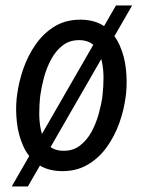

<svg xmlns="http://www.w3.org/2000/svg" viewBox="-20 -610 523 696"><path d="M459 -590.3 81.1 65.9H22.5L400.4 -590.3ZM40.5 -254.9 42 -266.1Q47.9 -312.5 64.7 -361.1Q81.5 -409.7 110.4 -450.4Q139.2 -491.2 180.4 -515.6Q221.7 -540 276.9 -538.6Q329.1 -537.1 362.5 -511.5Q396 -485.8 413.8 -445.8Q431.6 -405.8 436.5 -359.6Q441.4 -313.5 437 -271L435.5 -259.3Q429.7 -212.4 412.6 -164.3Q395.5 -116.2 366.7 -76.2Q337.9 -36.1 296.4 -12.2Q254.9 11.7 200.7 10.3Q148.4 8.8 115 -16.4Q81.5 -41.5 64 -81.1Q46.4 -120.6 41.3 -166.3Q36.1 -211.9 40.5 -254.9ZM126.5 -266.6 125 -255.4Q122.6 -231.4 122.3 -199.5Q122.1 -167.5 128.7 -137Q135.3 -106.4 153.6 -85.7Q171.9 -64.9 206.1 -63.5Q242.7 -62 268.6 -81.3Q294.4 -100.6 311.3 -131.3Q328.1 -162.1 337.6 -196.5Q347.2 -231 351.1 -259.3L352.1 -270.5Q355 -294.4 355.2 -326.7Q355.5 -358.9 348.6 -389.9Q341.8 -420.9 323.5 -441.9Q305.2 -462.9 271.5 -464.4Q234.4 -465.8 208.5 -446.3Q182.6 -426.8 165.8 -395.5Q148.9 -364.3 139.6 -329.8Q130.4 -295.4 126.5 -266.6Z"/></svg>

Font: Roboto Condensed
Style: Italic
Weight: 400
Italic angle: -12°
Designer: Christian Robertson
Foundry: Google
Version: Version 3.0